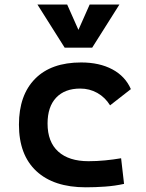

<svg xmlns="http://www.w3.org/2000/svg" viewBox="-20 -796 626 826"><path d="M349.1 9.8Q211.4 9.8 136.5 -59.8Q61.5 -129.4 61.5 -259.8Q61.5 -386.7 130.9 -457Q200.2 -527.3 329.1 -527.3Q407.7 -527.3 463.4 -497.6Q519 -467.8 543 -412.6L453.6 -342.8Q432.1 -377.4 398.7 -396.2Q365.2 -415 325.2 -415Q258.8 -415 221.7 -376Q184.6 -336.9 184.6 -264.6Q184.6 -185.5 230.5 -144Q276.4 -102.5 360.8 -102.5Q396.5 -102.5 431.9 -106Q467.3 -109.4 501 -115.2L513.7 -4.9Q473.6 3.9 431.6 6.8Q389.6 9.8 349.1 9.8ZM258.3 -590.8 141.1 -776.4H269L317.4 -667.5L365.7 -776.4H493.7L376.5 -590.8Z"/></svg>

Font: Cascadia Mono NF SemiBold
Style: Regular
Weight: 600
Monospace: yes
Designer: Aaron Bell
Foundry: Saja Typeworks
Version: Version 2404.023; ttfautohint (v1.8.4)